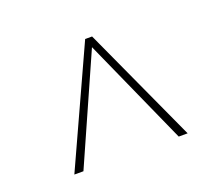

<svg xmlns="http://www.w3.org/2000/svg" viewBox="-74 -786 673 586"><g transform="rotate(-20 262.0 -493.0)"><path d="M256.5 -662H265.5L107 -305H77.5L250 -682.5H272.5L445.5 -305H416.5Z"/></g></svg>

Font: Newsreader ExtraLight
Style: Regular
Weight: 250
Designer: Hugues Gentile
Foundry: Production Type
Version: Version 1.003